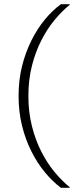

<svg xmlns="http://www.w3.org/2000/svg" viewBox="-20 -770 380 920"><path d="M116 -310Q116 -388 133 -455Q150 -522 178.5 -577.5Q207 -633 242.5 -675.5Q278 -718 314 -747V-750H272Q232 -721 195.5 -677Q159 -633 130.5 -576Q102 -519 85.5 -452.5Q69 -386 69 -310Q69 -235 85.5 -168Q102 -101 130.5 -44.5Q159 12 195.5 56Q232 100 272 130H314V127Q278 98 242.5 55.5Q207 13 178.5 -42.5Q150 -98 133 -165.5Q116 -233 116 -310Z"/></svg>

Font: Roboto Serif 20pt Thin
Style: Regular
Weight: 250
Version: Version 1.008